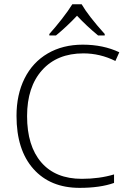

<svg xmlns="http://www.w3.org/2000/svg" viewBox="-20 -885 617 914"><path d="M377 -630.9Q252 -630.9 180.4 -551Q108.9 -471.2 108.9 -332.5Q108.9 -190.4 176.5 -112.1Q244.1 -33.7 369.6 -33.7Q453.1 -33.7 522.9 -54.7V-14.2Q457 9.3 358.9 9.3Q219.2 9.3 138.9 -81.1Q58.6 -171.4 58.6 -333.5Q58.6 -434.6 96.9 -511.5Q135.3 -588.4 207 -630.4Q278.8 -672.4 374 -672.4Q471.2 -672.4 547.9 -636.2L529.3 -594.7Q456.5 -630.9 377 -630.9ZM214.8 -723.1Q242.7 -753.9 274.2 -794.2Q305.7 -834.5 324.2 -864.7H368.7Q399.9 -810.5 478.5 -723.1V-716.3H446.8Q391.6 -761.7 346.7 -810.1Q297.9 -758.3 246.6 -716.3H214.8Z"/></svg>

Font: Bpm'online Open Sans Light
Style: Regular
Weight: 300
Foundry: Ascender Corporation
Version: Version 1.10